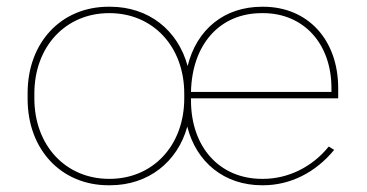

<svg xmlns="http://www.w3.org/2000/svg" viewBox="-20 -545 1089 570"><path d="M758 5H761C842 5 917 -33 972 -100L956 -110C907 -49 835 -14 761 -14H758C632 -14 547 -108 547 -247V-253H984V-283C984 -428 893 -525 761 -525H758C646 -525 564 -458 537 -349C508 -456 421 -525 307 -525H302C162 -525 62 -419 62 -269V-251C62 -101 162 5 302 5H307C420 5 507 -64 536 -169C563 -63 646 5 758 5ZM304 -14C175 -14 82 -113 82 -253V-267C82 -407 175 -506 304 -506H305C434 -506 527 -407 527 -267V-253C527 -113 434 -14 305 -14ZM547 -272C550 -414 633 -506 757 -506H761C880 -506 964 -417 964 -283V-272Z"/></svg>

Font: Fixel Text Thin
Style: Regular
Weight: 100
Width: 4
Designer: AlfaBravo + MacPaw
Foundry: Kyrylo Tkachov, Marchela Mozhyna, Serhii Makarenko, Maria Weinstein, Zakhar Kryvoshyya
Version: Version 1.211